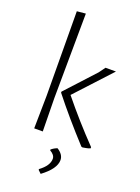

<svg xmlns="http://www.w3.org/2000/svg" viewBox="-171 -775 781 1074"><g transform="rotate(20 219.0 -237.5)"><path d="M142 -198 145 0H94L97 -195L94 -697L146 -702ZM221 -245Q319 -124 429 -10V-3Q419 2 404 4.5Q389 7 384 8L377 6Q260 -121 167 -239V-245L326 -418L353 -455H415ZM293 117Q293 169 215 227L197 210V205Q250 166 250 125Q250 102 220 85V80Q237 66 255 60Q293 84 293 117Z"/></g></svg>

Font: Luna Sans Light
Style: Regular
Weight: 300
Designer: Juan Pablo del Peral
Foundry: Huerta Tipografica
Version: Version 2.001; ttfautohint (v1.5)